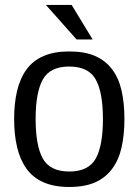

<svg xmlns="http://www.w3.org/2000/svg" viewBox="-20 -745 560 776"><path d="M259.8 -476.1Q182.6 -476.1 153.3 -424.1Q124 -372.1 124 -264.2Q124 -155.8 153.3 -103.8Q182.6 -51.8 259.8 -51.8Q337.4 -51.8 366.7 -103.8Q396 -155.8 396 -264.2Q396 -372.1 366.7 -424.1Q337.4 -476.1 259.8 -476.1ZM259.8 -537.1Q322.8 -537.1 364.7 -518.6Q406.7 -500 433.3 -464.6Q460 -429.2 471.4 -378.7Q482.9 -328.1 482.9 -264.2Q482.9 -200.2 471.4 -149.4Q460 -98.6 433.3 -62.7Q406.7 -26.9 364.7 -8.1Q322.8 10.7 259.8 10.7Q198.7 10.7 156 -8.1Q113.3 -26.9 87.4 -62.7Q61.5 -98.6 49.3 -149.4Q37.1 -200.2 37.1 -264.2Q37.1 -328.1 49.3 -378.7Q61.5 -429.2 87.4 -464.6Q113.3 -500 156 -518.6Q198.7 -537.1 259.8 -537.1ZM269.5 -725.1 354.5 -585.4H289.6L165.5 -725.1Z"/></svg>

Font: Myanmar Pyu Pro
Style: Regular
Weight: 400
Designer: Khon Soe Zaw Thu
Foundry: PaOh Unicode
Version: Version 2.00 April 29, 2017